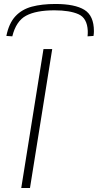

<svg xmlns="http://www.w3.org/2000/svg" viewBox="-20 -947 493 967"><path d="M87 0 199 -700H243L131 0ZM259 -927Q357 -927 405 -897.5Q453 -868 453 -790Q453 -785 452.5 -778.5Q452 -772 451 -766L421 -764Q422 -772 422 -779Q422 -786 422 -792Q419 -856 375 -875.5Q331 -895 254 -895Q162 -895 111.5 -868Q61 -841 42 -764L12 -766Q25 -830 57.5 -865Q90 -900 140.5 -913.5Q191 -927 259 -927Z"/></svg>

Font: Georama ExtraExtended ExtraLight
Style: Italic
Weight: 200
Width: 8
Italic angle: -9°
Designer: Jean-Baptiste Levee
Foundry: Production Type
Version: Version 1.000